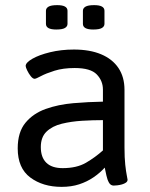

<svg xmlns="http://www.w3.org/2000/svg" viewBox="-20 -722 585 748"><path d="M268 -529Q330 -529 374 -510.5Q418 -492 441.5 -457Q465 -422 465 -372V-148Q465 -107 468 -80Q471 -53 474 -38.5Q477 -24 477 -22Q477 -15 470.5 -10.5Q464 -6 455 -3.5Q446 -1 437 0Q428 1 423 1Q411 1 404.5 -10.5Q398 -22 394.5 -38.5Q391 -55 388 -69Q369 -48 344 -31Q319 -14 288.5 -4Q258 6 220 6Q147 6 98 -30.5Q49 -67 49 -144Q49 -207 79 -243.5Q109 -280 158 -297.5Q207 -315 265.5 -320Q324 -325 381 -326V-373Q381 -407 357 -432Q333 -457 271 -457Q226 -457 192.5 -446.5Q159 -436 139.5 -425.5Q120 -415 115 -415Q108 -415 100 -425Q92 -435 86 -447.5Q80 -460 80 -465Q80 -478 106 -493Q132 -508 175 -518.5Q218 -529 268 -529ZM381 -254Q342 -254 300 -251.5Q258 -249 221 -240Q184 -231 161.5 -209.5Q139 -188 139 -149Q139 -109 160.5 -88Q182 -67 224 -67Q279 -67 315 -88Q351 -109 381 -136ZM347 -702Q387 -702 387 -680V-629Q387 -619 377 -613Q367 -607 343 -607Q303 -607 303 -629V-680Q303 -690 313 -696Q323 -702 347 -702ZM203 -702Q243 -702 243 -680V-629Q243 -619 233 -613Q223 -607 199 -607Q159 -607 159 -629V-680Q159 -690 169 -696Q179 -702 203 -702Z"/></svg>

Font: Asap VF Beta
Style: Regular
Weight: 400
Designer: Pablo Cosgaya
Foundry: Pablo Cosgaya
Version: Version 1.007